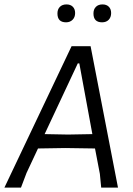

<svg xmlns="http://www.w3.org/2000/svg" viewBox="-34 -849 602 869"><path d="M267 -829Q285 -829 295.5 -818.5Q306 -808 306 -790Q306 -771 294.5 -759.5Q283 -748 265 -748Q226 -748 226 -788Q226 -807 237 -818Q248 -829 267 -829ZM430 -829Q448 -829 458.5 -818.5Q469 -808 469 -790Q469 -771 458 -759.5Q447 -748 428 -748Q389 -748 389 -788Q389 -807 400 -818Q411 -829 430 -829ZM376 -640 500 0H424L418 -62L396 -177L261 -179L138 -177L86 -66L61 0H-14L290 -640ZM318 -562 168 -242 274 -240 384 -242 325 -562Z"/></svg>

Font: Alegreya Sans
Style: Italic
Weight: 400
Italic angle: -7°
Designer: Juan Pablo del Peral
Foundry: Huerta Tipografica
Version: Version 2.007